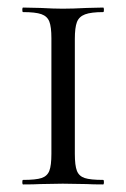

<svg xmlns="http://www.w3.org/2000/svg" viewBox="-20 -488 333 508"><path d="M253 -12Q255 -12 255 -6Q255 0 253 0Q225 0 209 -1L146 -2L87 -1Q70 0 41 0Q39 0 39 -6Q39 -12 41 -12Q75 -12 90 -17Q105 -22 110.5 -36Q116 -50 116 -81V-387Q116 -417 110.5 -431Q105 -445 89.5 -450.5Q74 -456 41 -456Q39 -456 39 -462Q39 -468 41 -468L87 -467Q123 -465 146 -465Q172 -465 210 -467L253 -468Q255 -468 255 -462Q255 -456 253 -456Q221 -456 205 -450Q189 -444 183.5 -429.5Q178 -415 178 -385V-81Q178 -50 183.5 -36Q189 -22 204 -17Q219 -12 253 -12Z"/></svg>

Font: Cormorant Unicase
Style: Regular
Weight: 400
Designer: Christian Thalmann (Catharsis Fonts)
Foundry: Catharsis Fonts
Version: Version 4.000